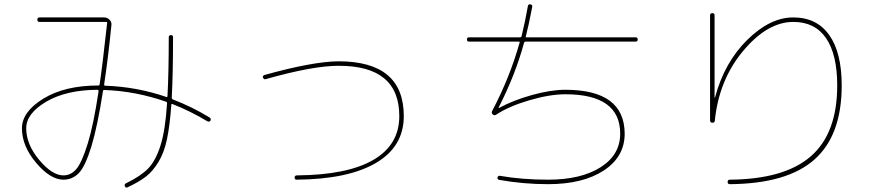

<svg xmlns="http://www.w3.org/2000/svg" viewBox="-20 -810 4040 876"><path d="M424.8 -400.4Q281.2 -399.4 190.4 -345.7Q99.6 -292 99.6 -224.6Q99.6 -151.4 158.7 -80.6Q217.8 -9.8 269.5 -9.8Q303.7 -9.8 328.6 -39.1Q353.5 -68.4 380.4 -155.3Q407.2 -242.2 429.7 -393.6Q429.7 -400.4 424.8 -400.4ZM269.5 9.8Q210 9.8 145 -66.9Q80.1 -143.6 80.1 -224.6Q80.1 -299.8 177.7 -359.9Q275.4 -419.9 428.7 -419.9Q434.6 -419.9 434.6 -425.8Q446.3 -501 468.8 -705.1Q468.8 -710 464.8 -710H160.2Q150.4 -710 150.4 -720.2Q150.4 -730.5 160.2 -730.5H455.1Q469.7 -730.5 480 -719.7Q490.2 -709 488.3 -695.3Q472.7 -539.1 455.1 -424.8Q455.1 -418.9 460 -418.9Q604.5 -414.1 740.2 -367.2Q741.2 -366.2 742.7 -367.7Q744.1 -369.1 744.1 -371.1Q750 -480.5 750 -640.6Q750 -649.4 759.8 -649.9Q769.5 -650.4 769.5 -639.6Q769.5 -475.6 763.7 -364.3Q763.7 -358.4 768.6 -356.4Q857.4 -322.3 935.5 -274.4Q944.3 -269.5 940.4 -259.8Q935.5 -252 925.8 -256.8Q849.6 -302.7 767.6 -335Q765.6 -335.9 763.7 -335.4Q761.7 -335 761.7 -333Q754.9 -236.3 741.7 -174.3Q728.5 -112.3 702.6 -70.3Q676.8 -28.3 646 -4.4Q615.2 19.5 561.5 44.9Q552.7 47.9 549.8 40Q545.9 30.3 554.7 26.4Q621.1 -5.9 655.3 -40.5Q689.5 -75.2 711.9 -145Q734.4 -214.8 742.2 -338.9Q742.2 -344.7 738.3 -345.7Q598.6 -394.5 457 -399.4Q450.2 -399.4 450.2 -396.5Q424.8 -233.4 397 -142.1Q369.1 -50.8 339.8 -20.5Q310.5 9.8 269.5 9.8Z M1193.4 -449.2Q1184.6 -445.3 1179.7 -456.1Q1176.8 -463.9 1186.5 -467.8Q1407.2 -529.3 1524.4 -530.3Q1822.3 -530.3 1822.3 -280.3Q1822.3 -141.6 1695.8 -66.9Q1569.3 7.8 1333 9.8Q1324.2 9.8 1324.2 0Q1324.2 -9.8 1335 -9.8Q1565.4 -11.7 1683.6 -80.6Q1801.8 -149.4 1801.8 -280.3Q1801.8 -510.7 1524.4 -509.8Q1407.2 -509.8 1193.4 -449.2Z M2120.1 -620.1Q2110.4 -620.1 2110.4 -629.9Q2110.4 -639.6 2120.1 -639.6H2352.5Q2357.4 -639.6 2359.4 -643.6Q2376 -710.9 2388.7 -783.2Q2390.6 -792 2400.4 -790Q2410.2 -788.1 2408.2 -778.3Q2391.6 -691.4 2378.9 -643.6Q2377 -639.6 2382.8 -639.6H2879.9Q2889.6 -639.6 2889.6 -629.9Q2889.6 -620.1 2879.9 -620.1H2377.9Q2373 -620.1 2371.1 -615.2Q2331.1 -467.8 2254.9 -319.3V-317.4H2256.8Q2321.3 -352.5 2407.2 -376.5Q2493.2 -400.4 2559.6 -400.4Q2829.1 -400.4 2830.1 -200.2Q2830.1 -94.7 2734.9 -32.2Q2639.6 30.3 2480.5 30.3Q2368.2 30.3 2257.8 10.7Q2248 8.8 2250 0Q2252 -9.8 2260.7 -7.8Q2362.3 9.8 2480.5 9.8Q2630.9 9.8 2720.2 -46.9Q2809.6 -103.5 2809.6 -200.2Q2809.6 -379.9 2559.6 -379.9Q2488.3 -379.9 2395 -352.5Q2301.8 -325.2 2244.1 -287.1Q2235.4 -281.2 2228 -288.1Q2220.7 -294.9 2225.6 -303.7Q2306.6 -458 2350.6 -615.2Q2353.5 -620.1 2346.7 -620.1Z M3230.5 -250Q3220.7 -250 3219.7 -259.8V-740.2Q3219.7 -750 3230 -750Q3240.2 -750 3240.2 -740.2V-365.2Q3240.2 -364.3 3241.2 -364.3Q3242.2 -364.3 3242.2 -365.2Q3285.2 -525.4 3389.2 -627.9Q3493.2 -730.5 3599.6 -730.5Q3706.1 -730.5 3763.2 -650.4Q3820.3 -570.3 3820.3 -419.9Q3820.3 -192.4 3695.8 -82Q3571.3 28.3 3309.6 30.3Q3299.8 30.3 3299.8 20Q3299.8 9.8 3309.6 9.8Q3559.6 7.8 3679.7 -97.2Q3799.8 -202.1 3799.8 -419.9Q3799.8 -561.5 3749 -635.7Q3698.2 -710 3599.6 -710Q3481.4 -710 3370.6 -577.6Q3259.8 -445.3 3241.2 -257.8Q3239.3 -250 3230.5 -250Z"/></svg>

Font: Rounded-X Mgen+ 1m thin
Style: Regular
Weight: 100
Designer: [Source Han Sans]
Ryoko NISHIZUKA  (kana & ideographs); Paul D. Hunt (Latin, Greek & Cyrillic); Wenlong ZHANG  (bopomofo
Version: Version 1.059.20150602